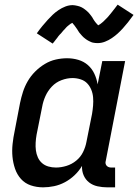

<svg xmlns="http://www.w3.org/2000/svg" viewBox="-20 -792 593 824"><path d="M165 12Q137 12 112 3.5Q87 -5 70 -24Q53 -43 44.5 -68Q36 -93 33.5 -119.5Q31 -146 34 -174Q37 -202 43 -230L66 -350Q71 -374 78.5 -397.5Q86 -421 99 -443.5Q112 -466 131 -485Q150 -504 172.5 -517.5Q195 -531 219.5 -536.5Q244 -542 268 -542Q293 -542 316.5 -535Q340 -528 357.5 -512.5Q375 -497 385 -475.5Q395 -454 399 -430L419 -530H517L434 -102Q432 -96 433 -90.5Q434 -85 437.5 -81Q441 -77 446 -75Q451 -73 457 -73H474V12H440Q419 12 398.5 7.5Q378 3 362.5 -9Q347 -21 339 -39.5Q331 -58 332 -80Q319 -58 300 -40Q281 -22 258.5 -10Q236 2 212 7Q188 12 165 12ZM220 -73Q242 -73 265 -80Q288 -87 307 -102.5Q326 -118 336.5 -139.5Q347 -161 351 -183L375 -303Q378 -321 379.5 -339Q381 -357 379.5 -374.5Q378 -392 371.5 -407.5Q365 -423 354 -434.5Q343 -446 326 -451.5Q309 -457 291 -457Q268 -457 244 -448Q220 -439 202.5 -420.5Q185 -402 175 -379.5Q165 -357 161 -334L137 -214Q134 -197 133 -180Q132 -163 134 -147Q136 -131 142.5 -116.5Q149 -102 160.5 -92Q172 -82 187.5 -77.5Q203 -73 220 -73ZM206 -605 138 -649Q150 -666 162 -680.5Q174 -695 185 -707Q196 -719 206.5 -729Q217 -739 231 -748.5Q245 -758 260.5 -764Q276 -770 292 -770Q297 -770 302 -769Q307 -768 312 -767Q317 -766 321 -764.5Q325 -763 329.5 -761Q334 -759 337.5 -756.5Q341 -754 344.5 -751.5Q348 -749 352 -745.5Q356 -742 359.5 -738.5Q363 -735 365.5 -731.5Q368 -728 371 -724.5Q374 -721 376 -717.5Q378 -714 380 -710.5Q382 -707 385.5 -702Q389 -697 392 -693.5Q395 -690 398.5 -686.5Q402 -683 401 -682Q401 -681 401 -681H398Q398 -682 402.5 -684Q407 -686 410 -688.5Q413 -691 417 -694Q421 -697 423 -699Q425 -701 427 -703Q429 -705 431 -707Q433 -709 435.5 -711.5Q438 -714 440.5 -716.5Q443 -719 445 -721.5Q447 -724 449.5 -727Q452 -730 455 -733.5Q458 -737 460.5 -740.5Q463 -744 466 -747.5Q469 -751 472 -755Q475 -759 478 -763Q481 -767 485 -772L553 -728Q541 -711 529 -696Q517 -681 506.5 -669.5Q496 -658 485 -648Q474 -638 460 -628.5Q446 -619 430.5 -613Q415 -607 399 -607Q394 -607 389 -607.5Q384 -608 379 -609Q374 -610 370 -612Q366 -614 361.5 -616Q357 -618 353.5 -620.5Q350 -623 346.5 -625.5Q343 -628 339 -631.5Q335 -635 332 -638.5Q329 -642 326 -645.5Q323 -649 320 -652.5Q317 -656 315.5 -659.5Q314 -663 311.5 -666Q309 -669 305.5 -674.5Q302 -680 299 -683.5Q296 -687 293 -690.5Q290 -694 290 -695H291Q292 -695 292.5 -695.5Q293 -696 293 -695L289 -693Q284 -691 281 -688.5Q278 -686 274 -683Q270 -680 268 -678Q266 -676 264 -674Q262 -672 260.5 -670Q259 -668 256.5 -665.5Q254 -663 251.5 -660.5Q249 -658 247 -655Q245 -652 242 -649Q239 -646 236 -643Q233 -640 230.5 -636.5Q228 -633 225.5 -629.5Q223 -626 219.5 -622Q216 -618 213 -613.5Q210 -609 206 -605Z"/></svg>

Font: Lode Dark Term
Style: Bold Italic
Weight: 700
Italic angle: -11°
Monospace: yes
Designer: Belleve Invis
Foundry: Belleve Invis
Version: Version 29.2.0